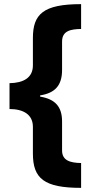

<svg xmlns="http://www.w3.org/2000/svg" viewBox="-20 -742 441 928"><path d="M372 166V46C319 45 280 34 280 -15V-155C280 -227 246 -263 174 -275V-281C244 -292 280 -327 280 -404V-541C280 -594 323 -601 372 -602V-722C188 -722 139 -673 139 -558V-426C139 -366 93 -341 26 -340V-215C92 -215 139 -189 139 -129V0C139 121 193 166 372 166Z"/></svg>

Font: Noto Sans Georgian SemiCondensed ExtraBold
Style: Regular
Weight: 800
Width: 4
Designer: Monotype Design Team, Akaki Razmadze
Foundry: Google LLC
Version: Version 2.005